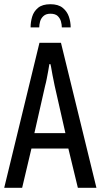

<svg xmlns="http://www.w3.org/2000/svg" viewBox="-20 -890 477 910"><path d="M0 0 167 -687H269L437 0H349L304 -186H129L85 0ZM143 -259H290L239 -484Q237 -494 234.5 -506.5Q232 -519 229 -533.5Q226 -548 224 -561.5Q222 -575 219 -586H214Q212 -572 208.5 -553.5Q205 -535 201.5 -516.5Q198 -498 194 -484ZM125 -760Q125 -786 132.5 -811Q140 -836 160.5 -853Q181 -870 219 -870Q256 -870 277 -853Q298 -836 306.5 -811Q315 -786 315 -760H273Q273 -773 269 -788Q265 -803 253.5 -814Q242 -825 219 -825Q198 -825 186 -814Q174 -803 170 -788Q166 -773 166 -760Z"/></svg>

Font: Archivo ExtraCondensed
Style: Regular
Weight: 400
Width: 2
Designer: Hector Gatti
Foundry: Omnibus-Type
Version: Version 2.001